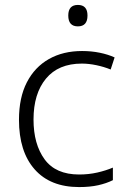

<svg xmlns="http://www.w3.org/2000/svg" viewBox="-20 -749 516 779"><path d="M301 10Q184 10 120.5 -62Q57 -134 57 -263Q57 -353 89 -415Q121 -477 178.5 -509.5Q236 -542 313 -542Q351 -542 385 -535Q419 -528 445 -516L429 -467Q402 -478 371 -484.5Q340 -491 312 -491Q217 -491 166.5 -430Q116 -369 116 -264Q116 -164 161 -102.5Q206 -41 301 -41Q340 -41 375 -49Q410 -57 438 -69V-18Q412 -5 378.5 2.5Q345 10 301 10ZM296 -729Q335 -729 335 -686Q335 -642 296 -642Q257 -642 257 -686Q257 -729 296 -729Z"/></svg>

Font: Noto Sans Sinhala Light
Style: Regular
Weight: 300
Designer: Jelle Bosma - Monotype Design Team
Foundry: Monotype Imaging Inc.
Version: Version 2.006; ttfautohint (v1.8.4.7-5d5b)